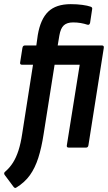

<svg xmlns="http://www.w3.org/2000/svg" viewBox="-46 -711 520 925"><path d="M217 -399 164 -64Q154 1 138.5 49.5Q123 98 98 133Q73 168 32 193Q26 197 20 190L-24 131Q-29 122 -21 116Q1 97 16.5 72.5Q32 48 43 14Q54 -20 61 -67L113 -399H61Q49 -399 51 -410L62 -480Q64 -492 74 -492H129L136 -542Q149 -619 186.5 -655Q224 -691 295 -691Q325 -691 350.5 -687.5Q376 -684 390 -679Q400 -676 398 -667L388 -601Q385 -589 375 -592Q360 -597 343 -600Q326 -603 306 -603Q277 -603 261.5 -589Q246 -575 240 -540L232 -492H445Q456 -492 454 -480L380 -11Q378 0 369 0H285Q274 0 276 -11L338 -399Z"/></svg>

Font: Sofia Sans Condensed
Style: Bold Italic
Weight: 700
Italic angle: -9°
Version: Version 4.100